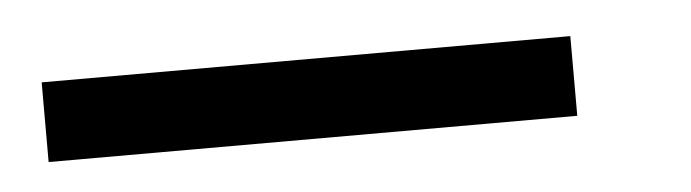

<svg xmlns="http://www.w3.org/2000/svg" viewBox="-23 -43 518 144"><g transform="rotate(-5 235.5 29.0)"><path d="M10 59V-1H408V59Z"/></g></svg>

Font: Lisu Bosa Light
Style: Italic
Weight: 300
Italic angle: -19°
Designer: David Morse, Annie Olsen, Victor Gaultney, Frank Grießhammer (Latin)
Foundry: SIL International
Version: Version 2.000